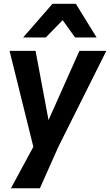

<svg xmlns="http://www.w3.org/2000/svg" viewBox="-20 -800 585 1020"><path d="M493.2 -601.1H378.9L313 -692.9L223.1 -601.1H103L258.8 -779.8H382.8ZM237.8 -162.1 401.9 -529.8H544.9L290 -20L191.9 200.2H38.1L157.2 -20L30.8 -529.8H168.9Z"/></svg>

Font: Cooper Hewitt
Style: Semibold Italic
Weight: 710
Designer: Village Type and Design LLC
Foundry: Cooper Hewitt Smithsonian Design Museum
Version: 1.000